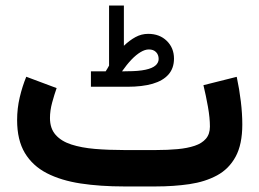

<svg xmlns="http://www.w3.org/2000/svg" viewBox="-20 -672 935 692"><path d="M438.4 -415.2 419.7 -414.8Q437.1 -439.6 453.9 -457.2Q470.7 -474.7 486.7 -484.2Q502.6 -493.8 516.6 -493.8Q533 -493.8 542.4 -484.2Q551.8 -474.7 551.8 -459.3Q551.8 -446.2 540.6 -436.2Q529.4 -426.1 504.4 -420.7Q479.3 -415.2 438.4 -415.2ZM360.8 -414.8H307.7V-359.3H438.9Q492.6 -359.3 530.1 -370.1Q567.5 -381 587.3 -403.6Q607.1 -426.2 607.1 -460.8Q607.1 -499.2 581.2 -524.6Q555.2 -550 514.1 -550Q489.7 -550 468.3 -538.3Q446.8 -526.6 426.5 -507V-652.1H373.1V-435.6Q370.7 -430.7 367.4 -425.5Q364 -420.3 360.8 -414.8ZM540.5 0Q606 0 662.6 -8.3Q719.2 -16.6 762.1 -39.8Q805.1 -63 829.2 -107.3Q853.3 -151.6 853.3 -223.7Q853.3 -262.2 848 -306.5Q842.7 -350.7 833.2 -395.1L713.2 -365Q722.2 -327.9 729.4 -287.6Q736.6 -247.2 736.6 -215.9Q736.6 -188.9 722.2 -172.1Q707.8 -155.3 681.7 -146.6Q655.6 -137.8 620 -134.5Q584.5 -131.2 541.7 -131.2H427.4Q370.5 -131.2 321.9 -135.3Q273.3 -139.5 237.1 -151.2Q200.9 -162.9 180.5 -186Q160.1 -209 160.1 -246.7Q160.1 -273.3 168 -302.5Q176 -331.7 184.1 -354.5L74.7 -395.4Q60.5 -361 51.1 -321.2Q41.7 -281.3 41.7 -239Q41.7 -167.3 69.5 -120.8Q97.4 -74.4 148.6 -47.9Q199.9 -21.5 270.7 -10.7Q341.4 0 427.4 0Z"/></svg>

Font: Vazirmatn NL
Style: Regular
Weight: 400
Designer: Saber Rastikerdar
Foundry: Saber Rastikerdar
Version: Version 33.003